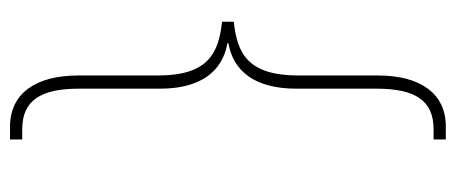

<svg xmlns="http://www.w3.org/2000/svg" viewBox="-290 -510 932 393"><g transform="rotate(90 176.5 -314.0)"><path d="M240 132H266V107H245C186 107 162 69 162 -9V-175C162 -259 126 -303 69 -313V-315C126 -325 162 -369 162 -454V-618C162 -697 186 -735 245 -735H266V-760H239C172 -760 135 -708 135 -621V-458C135 -354 89 -333 25 -326V-302C89 -295 135 -274 135 -171V-8C135 80 172 132 240 132Z"/></g></svg>

Font: Noto Serif Devanagari SemiCondensed Thin
Style: Regular
Weight: 100
Width: 4
Designer: Universal Thirst, Indian Type Foundry and the Monotype Design Team
Foundry: Monotype Imaging Inc.
Version: Version 2.004